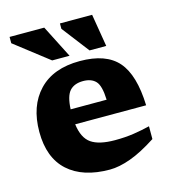

<svg xmlns="http://www.w3.org/2000/svg" viewBox="-110 -824 837 928"><g transform="rotate(-15 308.0 -359.5)"><path d="M320 -531.5Q451 -531.5 510.5 -463.2Q570 -395 575 -242H220Q229 -172 268 -145Q307 -118 386.5 -118Q438.5 -118 480.8 -124.5Q523 -131 562 -140.5V-76.5Q488 -28.5 430.2 -7.8Q372.5 13 326 13Q191.5 13 117.2 -54.2Q43 -121.5 43 -251Q43 -380.5 115 -456Q187 -531.5 320 -531.5ZM310.5 -434Q266.5 -434 243.5 -408.8Q220.5 -383.5 217.5 -317.5H397.5Q395 -388.5 373.2 -411.2Q351.5 -434 310.5 -434ZM279.5 -569H192.5L23 -700.5V-732H196.5ZM463 -569H379.5L275 -705V-732H436Z"/></g></svg>

Font: Newsreader 6pt
Style: Bold
Weight: 700
Designer: Hugues Gentile
Foundry: Production Type
Version: Version 1.003; ttfautohint (v1.8.3)